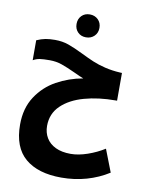

<svg xmlns="http://www.w3.org/2000/svg" viewBox="-93 -929 787 999"><g transform="rotate(10 300.0 -429.0)"><path d="M41.5 -233.5Q41.5 -320 81.8 -381.5Q122 -443 185.8 -478.2Q249.5 -513.5 323.5 -526.5Q307.5 -532.5 273.5 -548.5Q230.5 -568.5 200.2 -579Q170 -589.5 136 -589.5Q103 -589.5 84 -586.8Q65 -584 48 -574V-679.5Q73 -690.5 94.5 -694.5Q116 -698.5 144.5 -698.5Q183.5 -698.5 215.8 -687.2Q248 -676 296 -652.5Q332.5 -634.5 361 -622.5Q389.5 -610.5 426.5 -601.5Q463.5 -592.5 507 -590L517 -589.5V-443H510Q419 -443 344.5 -422.2Q270 -401.5 225.5 -358.5Q181 -315.5 181 -251Q181 -215.5 197.5 -187.8Q214 -160 246.8 -144.2Q279.5 -128.5 326.5 -128.5Q367.5 -128.5 415.2 -145Q463 -161.5 503.5 -187L549.5 -68.5Q496 -34.5 433 -16.5Q370 1.5 300 1.5Q177 1.5 109.2 -55.8Q41.5 -113 41.5 -233.5ZM240 -800Q240 -826.5 256.8 -843.5Q273.5 -860.5 300 -860.5Q326.5 -860.5 343.8 -843.5Q361 -826.5 361 -800Q361 -773.5 343.8 -756.5Q326.5 -739.5 300 -739.5Q273.5 -739.5 256.8 -756.5Q240 -773.5 240 -800Z"/></g></svg>

Font: JuliaMono
Style: Bold
Weight: 700
Monospace: yes
Designer: cormullion
Foundry: corm
Version: Version 0.055; ttfautohint (v1.8.4)